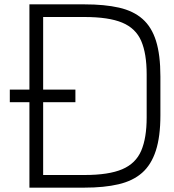

<svg xmlns="http://www.w3.org/2000/svg" viewBox="-20 -861 799 881"><path d="M115 0V-841H368Q460 -841 526 -826Q592 -811 634 -774Q676 -737 696 -673Q716 -609 716 -510V-332Q716 -234 695 -169.5Q674 -105 632 -68Q590 -31 524 -15.5Q458 0 368 0ZM25 -392V-450H326V-392ZM178 -58H368Q479 -58 541 -84.5Q603 -111 628 -169.5Q653 -228 653 -322V-520Q653 -615 628 -673Q603 -731 541 -757Q479 -783 367 -783H178Z"/></svg>

Font: Matangi Light
Style: Regular
Weight: 400
Version: Version 3.002